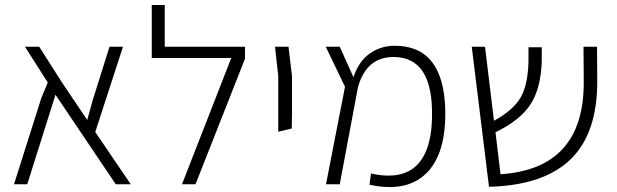

<svg xmlns="http://www.w3.org/2000/svg" viewBox="-20 -737 2469 768"><path d="M503 0H443L202 -358L89 0H36L145 -344L171 -407L80 -550H137L228 -407L329 -257L351 -337L418 -550H472L361 -209Z M639 -550H960V-502L762 0H708L905 -505H587V-717H639Z M1093 -210V-433L1080 -550H1134L1148 -433V-286L1147 -223Z M1761 -299Q1765 -123 1686 -44.5Q1607 34 1458 2L1464 -43Q1590 -15 1651 -80Q1712 -145 1708 -299Q1703 -509 1554 -509Q1446 -509 1412 -389L1339 0H1284L1360 -390L1283 -550H1339L1394 -428Q1414 -491 1458.5 -522.5Q1503 -554 1559 -554Q1754 -554 1761 -299Z M2369 -414Q2370 -203 2261.5 -99Q2153 5 1936 10L1867 -550H1920L1956 -254Q2031 -295 2061 -344.5Q2091 -394 2094 -490V-548H2147V-491Q2143 -381 2101 -318Q2059 -255 1962 -208L1982 -40Q2318 -62 2315 -413L2314 -550H2368Z"/></svg>

Font: Assistant Light
Style: Regular
Weight: 300
Designer: Hebrew By Ben Nathan, Latin by Paul Hunt
Version: Version 2.001;PS 002.001;hotconv 1.0.88;makeotf.lib2.5.64775